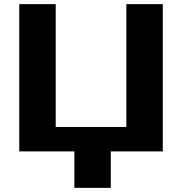

<svg xmlns="http://www.w3.org/2000/svg" viewBox="-20 -731 884 927"><path d="M73 -711V0H339V176H515V0H766V-711H590V-118H249V-711Z"/></svg>

Font: Asimov
Style: XWid
Weight: 500
Designer: Google
Version: Version 2.000980; 2014